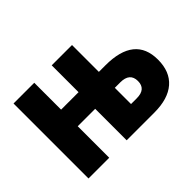

<svg xmlns="http://www.w3.org/2000/svg" viewBox="-109 -773 996 996"><g transform="rotate(-45 389.0 -275.0)"><path d="M59 0V-550H211V-353H339V-550H488V-353H536Q750 -353 750 -181Q750 -93 696.5 -46.5Q643 0 542 0H339V-231H211V0ZM488 -117H530Q598 -117 598 -176Q598 -236 528 -236H488Z"/></g></svg>

Font: Noto Sans Condensed ExtraBold
Style: Regular
Weight: 800
Width: 3
Designer: Monotype Design Team
Foundry: Monotype Imaging Inc.
Version: Version 2.013; ttfautohint (v1.8.4.7-5d5b)